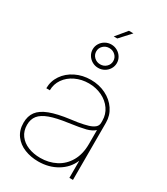

<svg xmlns="http://www.w3.org/2000/svg" viewBox="-211 -951 912 1050"><g transform="rotate(30 245.0 -425.5)"><path d="M34.2 -135.7Q34.2 -178.2 55.2 -206.3Q76.2 -234.4 122.8 -252.2Q169.4 -270 248 -280.3Q269.5 -283.2 290.5 -286.1Q328.1 -292.5 352.1 -299.8Q376 -307.1 389.2 -318.6Q402.3 -330.1 402.3 -347.7V-361.3Q402.3 -400.4 380.4 -432.4Q358.4 -464.4 320.6 -482.7Q282.7 -501 237.3 -501Q191.4 -501 153.1 -482.7Q114.7 -464.4 92.5 -432.4Q70.3 -400.4 70.3 -361.3H47.9Q47.9 -406.2 73 -443.4Q98.1 -480.5 141.6 -502Q185.1 -523.4 237.3 -523.4Q289.1 -523.4 332 -502.2Q375 -481 399.9 -443.8Q424.8 -406.7 424.8 -361.3V0H402.3V-106.4H401.4Q379.4 -54.2 327.6 -23.2Q275.9 7.8 209 7.8Q162.1 7.8 122.3 -8.1Q82.5 -23.9 58.3 -56.4Q34.2 -88.9 34.2 -135.7ZM402.3 -213.9V-301.8Q382.3 -284.2 350.3 -275.9Q318.4 -267.6 248 -257.8Q176.8 -248 135.5 -232.9Q94.2 -217.8 75.4 -194.6Q56.6 -171.4 56.6 -135.7Q56.6 -97.2 76.9 -69.8Q97.2 -42.5 131.8 -28.6Q166.5 -14.6 209 -14.6Q262.7 -14.6 306.6 -37.4Q350.6 -60.1 376.5 -105Q402.3 -149.9 402.3 -213.9ZM161.1 -672.9Q161.1 -692.9 171.4 -709.7Q181.6 -726.6 199.2 -736.6Q216.8 -746.6 237.3 -746.6Q257.8 -746.6 275.4 -736.6Q293 -726.6 303.2 -709.7Q313.5 -692.9 313.5 -672.9Q313.5 -652.8 303.2 -636Q293 -619.1 275.4 -609.1Q257.8 -599.1 237.3 -599.1Q216.8 -599.1 199.2 -609.1Q181.6 -619.1 171.4 -636Q161.1 -652.8 161.1 -672.9ZM291 -672.9Q291 -694.3 275.4 -709.2Q259.8 -724.1 237.3 -724.1Q214.8 -724.1 199.2 -709.2Q183.6 -694.3 183.6 -672.9Q183.6 -651.4 199.2 -636.5Q214.8 -621.6 237.3 -621.6Q259.8 -621.6 275.4 -636.5Q291 -651.4 291 -672.9ZM282.2 -859.4H310.5L248 -791H225.6Z"/></g></svg>

Font: Intratopia Thin
Style: Regular
Weight: 100
Designer: Rasmus Andersson
Foundry: rsms
Version: Version 3.000;Glyphs 3.2.3 (3260)